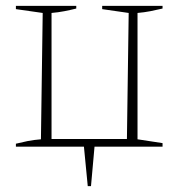

<svg xmlns="http://www.w3.org/2000/svg" viewBox="-20 -498 609 652"><path d="M34 0V-10Q54 -15 74 -19Q94 -23 119 -25L125 -454L34 -467V-478H239V-469Q219 -464 198.5 -460Q178 -456 155 -454V-26H411L417 -454L327 -467V-478H532V-469Q511 -464 490.5 -460Q470 -456 447 -454V-25L532 -12V0H301L289 134H278L265 0Z"/></svg>

Font: Piazzolla Thin
Style: Regular
Weight: 100
Designer: Juan Pablo del Peral
Foundry: Huerta Tipografica
Version: Version 1.330